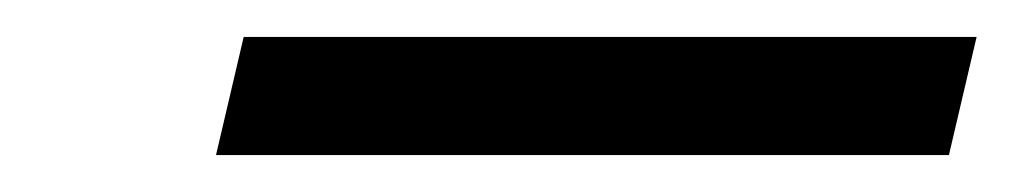

<svg xmlns="http://www.w3.org/2000/svg" viewBox="-20 -844 549 104"><path d="M112 -824H509L494 -760H97Z"/></svg>

Font: Noto Sans UI Narrow
Style: Italic
Weight: 400
Width: 4
Italic angle: -12°
Designer: Monotype Design Team
Foundry: Monotype Imaging Inc.
Version: Version 1.001